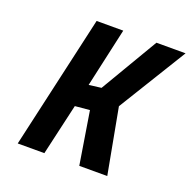

<svg xmlns="http://www.w3.org/2000/svg" viewBox="-123 -814 930 935"><g transform="rotate(20 341.5 -346.0)"><path d="M529 0 466 -339 683 -692H532L356 -394L292 -386L360 -692H222L65 0H203L264 -266L340 -273L384 0Z"/></g></svg>

Font: RazerF5
Style: Bold Italic
Weight: 700
Foundry: Razer Inc.
Version: Version 2